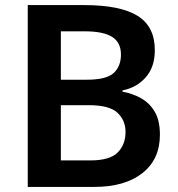

<svg xmlns="http://www.w3.org/2000/svg" viewBox="-20 -734 699 754"><path d="M311 -714Q452 -714 520 -672Q588 -630 588 -537Q588 -471 552.5 -430.5Q517 -390 461 -379V-374Q500 -367 533.5 -348.5Q567 -330 587.5 -295.5Q608 -261 608 -205Q608 -108 539 -54Q470 0 351 0H89V-714ZM322 -421Q397 -421 426 -447Q455 -473 455 -520Q455 -567 420.5 -589Q386 -611 312 -611H219V-421ZM219 -321V-104H334Q411 -104 442 -135Q473 -166 473 -216Q473 -261 441.5 -291Q410 -321 328 -321Z"/></svg>

Font: Noto Sans Canadian Aboriginal SemiBold
Style: Regular
Weight: 600
Designer: Monotype Design Team, Typotheque's Kevin King
Foundry: Monotype Imaging Inc.
Version: Version 2.004; ttfautohint (v1.8.4.7-5d5b)